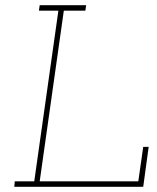

<svg xmlns="http://www.w3.org/2000/svg" viewBox="-20 -720 607 740"><path d="M37 -21 35 0H532L553 -154H532L513 -21H133L226 -679H309L312 -700H133L130 -679H205L112 -21Z"/></svg>

Font: Josefin Slab Thin ExtraLight
Style: Italic
Weight: 250
Italic angle: -12°
Version: Version 2.000